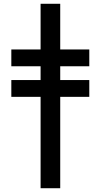

<svg xmlns="http://www.w3.org/2000/svg" viewBox="-20 -738 533 1017"><path d="M40 -476V-387H195V-314H40V-225H195V259H299V-225H453V-314H299V-387H453V-476H299V-718H195V-476Z"/></svg>

Font: LT Superior Serif ExtraBold
Style: Regular
Weight: 800
Designer: Daniel Lyons
Foundry: LyonsType
Version: Version 2.120;FEAKit 1.0